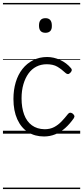

<svg xmlns="http://www.w3.org/2000/svg" viewBox="-20 -905 563 1300"><path d="M278 19Q216 19 169.5 -10.5Q123 -40 97 -97.5Q71 -155 71 -235Q71 -296 86.5 -348Q102 -400 132 -438Q162 -476 204.5 -497.5Q247 -519 299 -519Q344 -519 387.5 -499Q431 -479 461 -443Q467 -436 466 -429Q465 -422 456 -412Q447 -403 439.5 -403.5Q432 -404 425 -410Q396 -437 368 -453.5Q340 -470 296 -470Q258 -470 226.5 -454Q195 -438 173 -407.5Q151 -377 138.5 -334.5Q126 -292 126 -239Q126 -176 143.5 -129Q161 -82 196 -56.5Q231 -31 282 -30Q319 -30 346.5 -44.5Q374 -59 396.5 -82.5Q419 -106 441 -134Q448 -142 455.5 -142Q463 -142 472 -136Q480 -129 483 -122Q486 -115 480 -105Q453 -66 421.5 -38Q390 -10 354 4.5Q318 19 278 19ZM288 -683Q266 -683 255 -695Q244 -707 244 -732Q244 -757 255 -769.5Q266 -782 288 -782Q309 -782 320 -769.5Q331 -757 331 -732Q332 -707 320.5 -695Q309 -683 288 -683ZM0 365H523V375H0ZM0 -20H523V0H0ZM0 -505H523V-500H0ZM0 -885H523V-875H0Z"/></svg>

Font: Playwrite AT Guides
Style: Regular
Weight: 400
Designer: Veronika Burian, José Scaglione
Foundry: TypeTogether
Version: Version 1.003